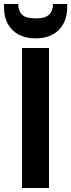

<svg xmlns="http://www.w3.org/2000/svg" viewBox="-42 -940 356 960"><path d="M68 0V-700H203V0ZM136 -748Q87 -748 51.5 -767Q16 -786 -3 -820.5Q-22 -855 -22 -903V-920H49Q49 -886 68 -867Q87 -848 136 -848Q184 -848 203.5 -867Q223 -886 223 -920H294V-902Q294 -855 274.5 -820Q255 -785 219.5 -766.5Q184 -748 136 -748Z"/></svg>

Font: DM Sans 20pt
Style: Bold
Weight: 700
Version: Version 4.004;gftools[0.9.30]